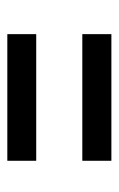

<svg xmlns="http://www.w3.org/2000/svg" viewBox="79 -595 321 519"><g transform="rotate(90 239.5 -335.5)"><path d="M414.6 -397.5H72.3V-476.1H414.6ZM414.6 -194.8H72.3V-272.9H414.6Z"/></g></svg>

Font: TypoPRO Roboto
Style: Regular
Weight: 400
Designer: Google
Version: Version 2.136; 2016